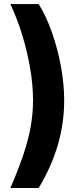

<svg xmlns="http://www.w3.org/2000/svg" viewBox="-20 -792 417 948"><path d="M31.2 136.2Q71.3 43.9 95.9 -30Q120.6 -104 131.8 -168.5Q143.1 -232.9 143.1 -296.4Q143.1 -369.6 129.6 -450.7Q116.2 -531.7 91.3 -614Q66.4 -696.3 31.2 -772H170.9Q208 -712.9 236.3 -632.6Q264.6 -552.2 280.8 -464.6Q296.9 -377 296.9 -296.4Q296.9 -71.8 170.9 136.2Z"/></svg>

Font: Konkhmer Sleokchher
Style: Regular
Weight: 400
Designer: Suon May Sophanith
Version: Version 1.000; ttfautohint (v1.8.4.7-5d5b);gftools[0.9.23]